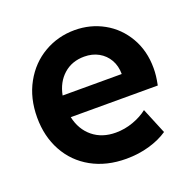

<svg xmlns="http://www.w3.org/2000/svg" viewBox="-101 -633 751 745"><g transform="rotate(-20 274.5 -261.0)"><path d="M28.3 -260.7Q28.3 -340.8 62.3 -402.1Q96.2 -463.4 153.8 -496.8Q211.4 -530.3 280.3 -530.3Q345.2 -530.3 399.7 -500Q454.1 -469.7 486.3 -414.3Q518.6 -358.9 518.6 -287.1Q518.6 -270.5 516.8 -255.1Q515.1 -239.7 510.7 -217.8H151.4Q163.1 -164.1 201.2 -132.8Q239.3 -101.6 295.9 -101.6Q333 -101.6 368.2 -114.3Q403.3 -127 427.7 -146.5L471.7 -40Q439.9 -18.1 395 -5.1Q350.1 7.8 299.8 7.8Q218.3 7.8 156.7 -26.4Q95.2 -60.5 61.8 -121.6Q28.3 -182.6 28.3 -260.7ZM394.5 -307.6Q394.5 -340.8 379.9 -366.5Q365.2 -392.1 339.4 -406.5Q313.5 -420.9 280.3 -420.9Q229.5 -420.9 195.1 -390.4Q160.6 -359.9 150.4 -307.6Z"/></g></svg>

Font: Reddit Sans
Style: Bold
Weight: 700
Designer: Stephen Hutchings
Foundry: Reddit
Version: Version 1.013